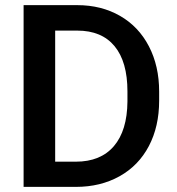

<svg xmlns="http://www.w3.org/2000/svg" viewBox="-20 -731 693 751"><path d="M72.3 0V-710.9H282.2Q376.5 -710.9 449.5 -668.9Q522.5 -627 562.5 -549.8Q602.5 -472.7 602.5 -373V-337.4Q602.5 -236.3 562.3 -159.7Q522 -83 447.5 -41.5Q373 0 276.9 0ZM195.8 -611.3V-98.6H276.4Q373.5 -98.6 425.5 -159.4Q477.5 -220.2 478.5 -334V-373.5Q478.5 -489.3 428.2 -550.3Q377.9 -611.3 282.2 -611.3Z"/></svg>

Font: TypoPRO Roboto
Style: Regular
Weight: 500
Designer: Google
Version: Version 2.136; 2016